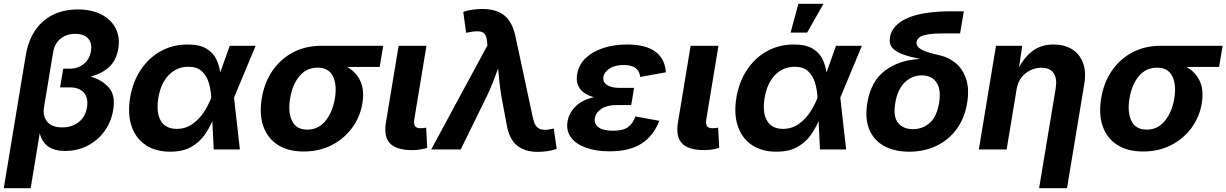

<svg xmlns="http://www.w3.org/2000/svg" viewBox="-36 -787 6458 1011"><path d="M-16.1 204.1 99.1 -492.7Q118.7 -611.8 190.9 -674.6Q263.2 -737.3 373.5 -737.3Q445.3 -737.3 496.8 -711.2Q548.3 -685.1 572.5 -638.7Q596.7 -592.3 586.9 -531.2Q576.7 -469.2 539.1 -434.6Q501.5 -399.9 441.9 -383.3Q503.9 -365.2 538.3 -324.5Q572.8 -283.7 560.1 -208Q549.3 -144 513.7 -95.5Q478 -46.9 424.6 -19.5Q371.1 7.8 307.6 7.8Q250 7.8 217 -16.1Q184.1 -40 173.3 -85.9L125.5 204.1ZM291 -116.2Q343.3 -116.2 378.7 -144.3Q414.1 -172.4 421.9 -221.2Q430.2 -270 406.2 -298.3Q382.3 -326.7 334 -326.7H280.3L296.9 -425.3H329.6Q374.5 -425.3 405 -450Q435.5 -474.6 442.9 -517.6Q450.2 -559.6 428 -584.2Q405.8 -608.9 360.8 -608.9Q314 -608.9 282.7 -583Q251.5 -557.1 244.1 -513.7L195.8 -222.7Q188 -176.3 212.4 -146.2Q236.8 -116.2 291 -116.2Z M859.4 11.7Q782.7 11.7 730.5 -23.7Q678.2 -59.1 656.7 -122.8Q635.3 -186.5 648.9 -271.5Q663.1 -356.4 705.3 -419.7Q747.6 -482.9 810.8 -517.8Q874 -552.7 951.7 -552.7Q1015.6 -552.7 1051.5 -530.5Q1087.4 -508.3 1103.3 -474.4Q1119.1 -440.4 1123.5 -405.3L1173.8 -545.9H1310.1L1196.3 -272.9L1227.1 0H1089.4L1082 -149.4Q1066.4 -112.3 1040.3 -75.2Q1014.2 -38.1 970.7 -13.2Q927.2 11.7 859.4 11.7ZM1076.2 -272.9V-274.4Q1074.2 -314.5 1063.2 -351.3Q1052.2 -388.2 1026.9 -411.9Q1001.5 -435.5 956.1 -435.5Q895 -435.5 852.8 -392.1Q810.5 -348.6 797.9 -271.5Q785.2 -194.8 810.5 -151.6Q835.9 -108.4 894.5 -108.4Q940.4 -108.4 976.1 -133.1Q1011.7 -157.7 1036.6 -195.3Q1061.5 -232.9 1075.7 -271.5Z M1563.5 10.7Q1481 10.7 1426.8 -24.2Q1372.6 -59.1 1350.6 -121.8Q1328.6 -184.6 1342.3 -268.6Q1356 -352.5 1398.9 -414.8Q1441.9 -477.1 1507.6 -511.5Q1573.2 -545.9 1655.3 -545.9H1981.9L1963.4 -434.6H1791Q1839.4 -408.2 1861.6 -360.1Q1883.8 -312 1872.1 -242.7Q1860.4 -171.4 1818.4 -114Q1776.4 -56.6 1710.9 -22.9Q1645.5 10.7 1563.5 10.7ZM1636.2 -430.7Q1577.6 -430.7 1540.5 -385.7Q1503.4 -340.8 1491.7 -269Q1479.5 -197.8 1501.5 -151.1Q1523.4 -104.5 1582 -104.5Q1640.6 -104.5 1678 -150.6Q1715.3 -196.8 1727.5 -269Q1739.3 -341.3 1716.8 -386Q1694.3 -430.7 1636.2 -430.7Z M2134.3 3.4Q2050.8 3.4 2017.3 -32.5Q1983.9 -68.4 1996.1 -141.6L2063 -545.9H2209.5L2146 -161.6Q2141.6 -135.7 2148.7 -123.8Q2155.8 -111.8 2178.2 -111.8Q2189.9 -111.8 2196.5 -112.8Q2203.1 -113.8 2208 -115.2L2213.4 -8.3Q2201.7 -4.4 2181.2 -0.5Q2160.6 3.4 2134.3 3.4Z M2234.4 0 2530.8 -548.3 2528.8 -566.4Q2525.9 -607.4 2503.9 -617.4Q2481.9 -627.4 2434.1 -617.2L2418.5 -614.3L2403.3 -724.6Q2420.4 -731 2448.2 -735.4Q2476.1 -739.7 2504.9 -739.7Q2576.7 -739.7 2619.1 -706.1Q2661.6 -672.4 2678.2 -595.7L2770.5 -164.1Q2779.8 -121.6 2802.7 -110.1Q2825.7 -98.6 2861.3 -106.4L2879.9 -110.4L2895.5 -2.9Q2878.9 3.4 2851.3 8.1Q2823.7 12.7 2794.9 12.7Q2727.5 12.7 2686.3 -21Q2645 -54.7 2631.8 -131.8L2603.5 -283.2Q2597.7 -319.3 2593.8 -354.5Q2589.8 -389.6 2586.9 -426.3Q2573.2 -389.6 2559.6 -354.2Q2545.9 -318.8 2528.8 -283.2L2390.1 0Z M3174.3 9.8Q3103 9.8 3050 -9Q2997.1 -27.8 2970.7 -63.2Q2944.3 -98.6 2952.6 -148.4Q2960 -190.9 2993.4 -225.3Q3026.9 -259.8 3090.8 -275.4Q3038.1 -290 3016.8 -321.5Q2995.6 -353 3002.9 -395.5Q3011.2 -446.3 3048.1 -481.2Q3085 -516.1 3141.6 -534.4Q3198.2 -552.7 3266.1 -552.7Q3363.8 -552.7 3414.8 -515.1Q3465.8 -477.5 3470.2 -406.2L3335 -381.8Q3332.5 -411.1 3311.3 -428Q3290 -444.8 3248 -444.8Q3202.6 -444.8 3173.8 -426.3Q3145 -407.7 3141.1 -380.9Q3137.2 -355 3160.2 -339.6Q3183.1 -324.2 3226.6 -324.2H3302.7L3293 -264.2L3287.6 -233.9H3211.9Q3161.1 -233.9 3131.3 -214.4Q3101.6 -194.8 3096.2 -164.6Q3091.3 -134.8 3115.5 -116.7Q3139.6 -98.6 3192.9 -98.6Q3244.1 -98.6 3270.3 -117.2Q3296.4 -135.7 3310.1 -173.8L3435.5 -150.9Q3406.2 -72.8 3343 -31.5Q3279.8 9.8 3174.3 9.8Z M3671.9 3.4Q3588.4 3.4 3554.9 -32.5Q3521.5 -68.4 3533.7 -141.6L3600.6 -545.9H3747.1L3683.6 -161.6Q3679.2 -135.7 3686.3 -123.8Q3693.4 -111.8 3715.8 -111.8Q3727.5 -111.8 3734.1 -112.8Q3740.7 -113.8 3745.6 -115.2L3751 -8.3Q3739.3 -4.4 3718.8 -0.5Q3698.2 3.4 3671.9 3.4Z M4051.8 11.7Q3975.1 11.7 3922.9 -23.7Q3870.6 -59.1 3849.1 -122.8Q3827.6 -186.5 3841.3 -271.5Q3855.5 -356.4 3897.7 -419.7Q3939.9 -482.9 4003.2 -517.8Q4066.4 -552.7 4144 -552.7Q4208 -552.7 4243.9 -530.5Q4279.8 -508.3 4295.7 -474.4Q4311.5 -440.4 4315.9 -405.3L4366.2 -545.9H4502.4L4388.7 -272.9L4419.4 0H4281.7L4274.4 -149.4Q4258.8 -112.3 4232.7 -75.2Q4206.5 -38.1 4163.1 -13.2Q4119.6 11.7 4051.8 11.7ZM4268.6 -272.9V-274.4Q4266.6 -314.5 4255.6 -351.3Q4244.6 -388.2 4219.2 -411.9Q4193.8 -435.5 4148.4 -435.5Q4087.4 -435.5 4045.2 -392.1Q4002.9 -348.6 3990.2 -271.5Q3977.5 -194.8 4002.9 -151.6Q4028.3 -108.4 4086.9 -108.4Q4132.8 -108.4 4168.5 -133.1Q4204.1 -157.7 4229 -195.3Q4253.9 -232.9 4268.1 -271.5ZM4127 -615.2 4168 -767.1H4300.3L4213.9 -615.2Z M4751.5 11.7Q4672.9 11.7 4618.7 -18.6Q4564.5 -48.8 4541 -106Q4517.6 -163.1 4530.8 -244.1Q4549.8 -360.4 4625.2 -416Q4700.7 -471.7 4809.1 -476.6Q4759.8 -486.3 4721.7 -499.3Q4683.6 -512.2 4663.8 -533.9Q4644 -555.7 4650.4 -592.3Q4661.1 -654.8 4741 -691.2Q4820.8 -727.5 4977.5 -727.5H5039.1L5019.5 -611.3H4941.9Q4884.3 -611.3 4852.3 -606.2Q4820.3 -601.1 4806.6 -591.1Q4793 -581.1 4790.5 -566.9Q4786.6 -543 4814.5 -526.9Q4842.3 -510.7 4914.6 -495.1Q4959 -485.4 4995.8 -455.1Q5032.7 -424.8 5050.8 -372.6Q5068.8 -320.3 5056.6 -245.1Q5043.5 -164.6 5001 -106.9Q4958.5 -49.3 4894.3 -18.8Q4830.1 11.7 4751.5 11.7ZM4771 -106.9Q4822.8 -106.9 4860.1 -140.4Q4897.5 -173.8 4909.2 -246.6Q4920.4 -317.4 4894.5 -353.8Q4868.7 -390.1 4817.9 -390.1Q4767.1 -390.1 4728.8 -353.8Q4690.4 -317.4 4678.2 -244.6Q4666 -172.4 4693.1 -139.6Q4720.2 -106.9 4771 -106.9Z M5316.9 -315.9 5264.6 0H5118.2L5208.5 -545.9H5346.7L5330.1 -433.6Q5361.8 -490.7 5405.5 -521.7Q5449.2 -552.7 5511.2 -552.7Q5567.9 -552.7 5608.2 -528.1Q5648.4 -503.4 5666.3 -457.3Q5684.1 -411.1 5673.8 -347.2L5582.5 204.1H5435.5L5522.9 -321.8Q5531.2 -373 5512.2 -401.6Q5493.2 -430.2 5447.8 -430.2Q5401.4 -430.2 5363.5 -400.4Q5325.7 -370.6 5316.9 -315.9Z M5983.4 10.7Q5900.9 10.7 5846.7 -24.2Q5792.5 -59.1 5770.5 -121.8Q5748.5 -184.6 5762.2 -268.6Q5775.9 -352.5 5818.8 -414.8Q5861.8 -477.1 5927.5 -511.5Q5993.2 -545.9 6075.2 -545.9H6401.9L6383.3 -434.6H6210.9Q6259.3 -408.2 6281.5 -360.1Q6303.7 -312 6292 -242.7Q6280.3 -171.4 6238.3 -114Q6196.3 -56.6 6130.9 -22.9Q6065.4 10.7 5983.4 10.7ZM6056.2 -430.7Q5997.6 -430.7 5960.4 -385.7Q5923.3 -340.8 5911.6 -269Q5899.4 -197.8 5921.4 -151.1Q5943.4 -104.5 6002 -104.5Q6060.5 -104.5 6097.9 -150.6Q6135.3 -196.8 6147.5 -269Q6159.2 -341.3 6136.7 -386Q6114.3 -430.7 6056.2 -430.7Z"/></svg>

Font: Inter
Style: Bold Italic
Weight: 700
Italic angle: -9.39999°
Designer: Rasmus Andersson
Foundry: rsms
Version: Version 4.001;git-9221beed3